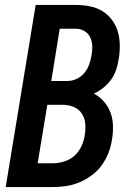

<svg xmlns="http://www.w3.org/2000/svg" viewBox="-20 -755 540 775"><path d="M3 0 124 -735H286Q315 -735 343 -729.5Q371 -724 393.5 -710Q416 -696 432 -674.5Q448 -653 455.5 -627.5Q463 -602 463.5 -573.5Q464 -545 459 -516Q456 -495 449 -474Q442 -453 429 -434.5Q416 -416 398 -401.5Q380 -387 359 -377Q382 -365 399.5 -345Q417 -325 426 -300.5Q435 -276 436 -248Q437 -220 432 -192Q428 -165 418 -138.5Q408 -112 391 -88.5Q374 -65 350.5 -47.5Q327 -30 300.5 -19Q274 -8 247 -4Q220 0 193 0ZM187 -428H252Q270 -428 288 -436Q306 -444 319 -459Q332 -474 339 -492.5Q346 -511 349 -529Q353 -549 352.5 -568Q352 -587 344.5 -603.5Q337 -620 321 -629.5Q305 -639 286 -639H221ZM132 -96H193Q215 -96 238.5 -103Q262 -110 280 -126Q298 -142 308.5 -164.5Q319 -187 322 -209Q326 -233 324 -256Q322 -279 310 -297Q298 -315 277 -323.5Q256 -332 232 -332H171Z"/></svg>

Font: Iosevka Oblique
Style: Bold
Weight: 700
Italic angle: -9°
Monospace: yes
Designer: Belleve Invis
Foundry: Belleve Invis
Version: Version 32.5.0; ttfautohint (v1.8.4)